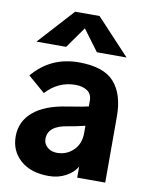

<svg xmlns="http://www.w3.org/2000/svg" viewBox="-96 -935 784 1021"><g transform="rotate(10 296.5 -424.5)"><path d="M187.5 -173.8Q187.5 -147.5 208 -129.4Q228.5 -111.3 260.7 -111.3Q312.5 -111.3 348.6 -146.5Q384.8 -181.6 384.8 -240.2V-279.3Q328.1 -265.6 294.9 -260.7Q187.5 -245.1 187.5 -173.8ZM29.3 -160.2Q29.3 -240.2 90.8 -293Q152.3 -345.7 271.5 -363.3Q369.1 -378.9 384.8 -383.8V-414.1Q384.8 -450.2 359.9 -467.3Q335 -484.4 294.9 -484.4Q203.1 -484.4 136.7 -412.1L44.9 -491.2Q140.6 -605.5 293 -605.5Q427.7 -605.5 484.4 -541Q541 -476.6 541 -358.4V0H389.6V-60.5Q372.1 -27.3 331.1 -4.9Q290 17.6 237.3 17.6Q141.6 17.6 85.4 -31.7Q29.3 -81.1 29.3 -160.2ZM50.8 -674.8 225.6 -867.2H357.4L537.1 -674.8H377L292 -789.1L210.9 -674.8Z"/></g></svg>

Font: Gothic A1 Black
Style: Regular
Weight: 900
Version: Version 2.50